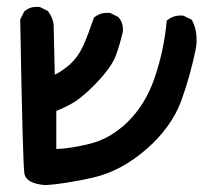

<svg xmlns="http://www.w3.org/2000/svg" viewBox="-20 -410 594 561"><path d="M112.3 130.9Q57.1 126.5 51.3 97.7Q50.3 91.3 48.8 61Q47.4 30.8 45.9 -27.1Q44.4 -85 42.7 -162.4Q41 -239.7 39.1 -350.6V-353L40 -355L49.8 -374.5L50.8 -376.5L52.2 -377.4Q68.8 -392.1 94.7 -389.6H96.7L98.1 -388.7L117.7 -378.9L119.6 -377.9L121.1 -376Q134.3 -358.4 136.7 -337.9V-337.4V-336.9L140.1 -191.9Q145.5 -194.3 150.1 -197Q154.8 -199.7 159.2 -202.6Q163.6 -205.6 167.7 -208.7Q171.9 -211.9 176 -215.1Q180.2 -218.3 184.1 -221.7Q195.8 -232.4 205.6 -245.8Q215.3 -259.3 222.7 -275.4Q230.5 -292.5 238 -312.5Q245.6 -332.5 253.4 -355.5L254.4 -358.4L256.8 -360.4Q275.4 -374.5 300.8 -372.1H302.7L304.2 -371.1L323.7 -361.3L325.7 -360.4L326.7 -358.9Q341.3 -342.3 338.9 -316.4V-315.9L338.4 -314.9Q336.4 -306.6 334.2 -298.3Q332 -290 329.6 -281.7Q327.1 -273.4 324.5 -265.1Q321.8 -256.8 318.8 -248.5Q306.2 -214.4 263.7 -169.9Q257.8 -163.6 252.2 -158Q246.6 -152.3 241.2 -147.2Q235.8 -142.1 230.7 -137.7Q225.6 -133.3 220.7 -129.2Q215.8 -125 211.2 -121.6Q206.5 -118.2 202.4 -115.2Q198.2 -112.3 193.8 -109.9Q181.6 -102.5 169.2 -96.7Q156.7 -90.8 144.5 -85.9V25.4Q185.5 23.9 241.7 10.3Q303.7 -4.9 354.5 -55.2Q405.8 -106 432.1 -183.6Q459 -262.7 466.8 -345.7L467.3 -350.1L470.7 -352.5Q489.3 -366.7 514.6 -364.3H516.6L518.1 -363.3L537.6 -353.5L540.5 -352.1L542 -349.1Q559.1 -314.9 552.7 -271V-270.5Q536.6 -189.9 509.3 -114.7Q495.1 -76.7 469.7 -41.3Q444.3 -5.9 407.7 25.9Q334.5 89.8 252 108.9Q171.4 127 113.8 130.9H113.3Z"/></svg>

Font: NaikaiFont
Style: Bold
Weight: 700
Version: Version 1.89